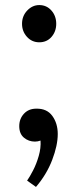

<svg xmlns="http://www.w3.org/2000/svg" viewBox="-20 -554 306 758"><path d="M122 184 87 159Q97 145 110.5 119Q124 93 133 61.5Q142 30 140 1Q129 5 118 5Q93 5 74.5 -10.5Q56 -26 56 -56Q56 -85 74.5 -105Q93 -125 123 -125Q165 -126 186.5 -96.5Q208 -67 208 -25Q208 20 186 77.5Q164 135 122 184ZM135 -387Q106 -387 86.5 -408.5Q67 -430 67 -460Q67 -491 87.5 -512.5Q108 -534 135 -534Q164 -534 183 -512.5Q202 -491 202 -460Q202 -430 183.5 -408.5Q165 -387 135 -387Z"/></svg>

Font: Lora SemiBold
Style: Regular
Weight: 600
Designer: Olga Karpushina, Alexei Vanyashin (Cyrillic)
Foundry: Cyreal
Version: Version 3.011; ttfautohint (v1.8.4.7-5d5b)